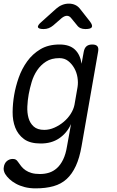

<svg xmlns="http://www.w3.org/2000/svg" viewBox="-24 -805 644 1057"><path d="M367 -122Q355 -96 338.5 -76.5Q322 -57 301 -43Q280 -29 255 -22Q230 -15 200 -15Q141 -15 108 -39.5Q75 -64 60 -102.5Q45 -141 45.5 -188.5Q46 -236 54 -282Q62 -329 79 -377.5Q96 -426 125.5 -467Q155 -508 198.5 -534Q242 -560 304 -560Q359 -560 388.5 -532Q418 -504 425 -454L437 -520Q441 -541 452.5 -550.5Q464 -560 484 -560Q504 -560 512 -550.5Q520 -541 516 -520L425 0Q414 64 393.5 108.5Q373 153 343 180.5Q313 208 270.5 220Q228 232 172 232Q139 232 112 225Q85 218 64 206.5Q43 195 28 181Q13 167 4 152Q-1 143 -3 133.5Q-5 124 -3 115Q-2 106 2 97.5Q6 89 12.5 83Q19 77 27.5 73.5Q36 70 46 70Q56 70 62.5 73.5Q69 77 75 86Q83 98 93 110.5Q103 123 117 132.5Q131 142 150 147.5Q169 153 196 153Q223 153 246.5 145.5Q270 138 289.5 120.5Q309 103 323.5 73.5Q338 44 345 0ZM220 -90Q248 -90 276 -102.5Q304 -115 327 -134.5Q350 -154 365.5 -178.5Q381 -203 386 -228L403 -326Q407 -351 402.5 -379Q398 -407 384.5 -430.5Q371 -454 351 -469.5Q331 -485 303 -485Q259 -485 229.5 -466Q200 -447 180.5 -418Q161 -389 150.5 -354Q140 -319 134 -286Q128 -253 126.5 -218.5Q125 -184 133 -155.5Q141 -127 161.5 -108.5Q182 -90 220 -90ZM216 -645Q188 -645 185 -655.5Q182 -666 206 -686L285 -757Q301 -771 318.5 -778Q336 -785 355 -785Q374 -785 389.5 -778Q405 -771 416 -757L471 -687Q487 -666 481.5 -655.5Q476 -645 446 -645Q431 -645 419.5 -650Q408 -655 400 -666L368 -705Q358 -718 344.5 -718Q331 -718 315 -705L269 -665Q257 -655 244 -650Q231 -645 216 -645Z"/></svg>

Font: Maple Mono NL Light
Style: Italic
Weight: 300
Italic angle: -10°
Monospace: yes
Designer: subframe7536
Version: Version 7.000